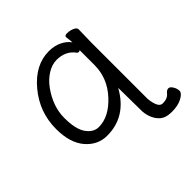

<svg xmlns="http://www.w3.org/2000/svg" viewBox="-166 -640 957 957"><g transform="rotate(-45 312.5 -162.0)"><path d="M458 141Q427 112 421 59L419 -112Q347 18 212 18Q146 18 100.5 -35Q55 -88 55 -186Q55 -304 131 -395Q207 -486 304 -486Q342 -486 372 -471.5Q402 -457 418 -434V-439L414 -475Q414 -485 432 -485Q450 -485 468 -477.5Q486 -470 486 -457L484 -368V31Q487 62 496 81Q505 100 522 100Q556 100 572 79Q583 66 594 66Q605 66 615 82Q625 98 625 114.5Q625 131 596.5 146.5Q568 162 524 162Q480 162 458 141ZM213 -42Q285 -42 350.5 -113Q416 -184 416 -276V-381Q412 -377 406.5 -377Q401 -377 397 -382Q364 -428 300 -428Q268 -428 235 -407.5Q202 -387 177 -352Q123 -276 123 -196Q123 -116 149.5 -79Q176 -42 213 -42Z"/></g></svg>

Font: LXGW WenKai TC
Style: Regular
Weight: 400
Designer: LXGW / Fontworks Inc.
Foundry: LXGW / Fontworks Inc.
Version: Version 1.330